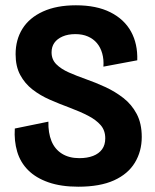

<svg xmlns="http://www.w3.org/2000/svg" viewBox="-20 -693 586 726"><path d="M276 13Q211 13 163.5 -3.5Q116 -20 86.5 -49.5Q57 -79 45 -119.5Q33 -160 36 -207L163 -233Q162 -191 174.5 -160Q187 -129 214 -112Q241 -95 280 -95Q310 -95 332 -103.5Q354 -112 366 -128.5Q378 -145 378 -170Q378 -200 360.5 -220Q343 -240 313 -255.5Q283 -271 243 -286Q205 -300 168.5 -316Q132 -332 103 -354.5Q74 -377 56.5 -409.5Q39 -442 39 -488Q39 -543 65 -584.5Q91 -626 142.5 -649.5Q194 -673 267 -673Q345 -673 397.5 -646.5Q450 -620 475.5 -573.5Q501 -527 499 -465L371 -441Q373 -468 366.5 -491Q360 -514 346.5 -530Q333 -546 312.5 -555Q292 -564 265 -564Q237 -564 216.5 -555Q196 -546 185.5 -531Q175 -516 175 -495Q175 -468 193 -450Q211 -432 240.5 -419Q270 -406 304 -394Q341 -381 378 -364Q415 -347 446.5 -322.5Q478 -298 497 -262Q516 -226 516 -175Q516 -121 490 -78Q464 -35 411 -11Q358 13 276 13Z"/></svg>

Font: Bricolage Grotesque 36pt SemiCondensed
Style: Bold
Weight: 700
Width: 4
Designer: Mathieu Triay
Foundry: Atelier Triay
Version: Version 1.001;gftools[0.9.33.dev8+g029e19f]